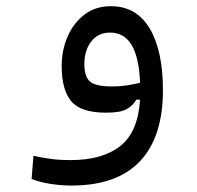

<svg xmlns="http://www.w3.org/2000/svg" viewBox="-20 -362 626 611"><path d="M207 228.5Q174.3 228.5 140.4 223.1Q106.4 217.8 80.6 207.5L86.4 133.8Q116.7 140.6 144 144Q171.4 147.5 203.6 147.5Q306.6 147.5 363 102.5Q419.4 57.6 425.8 -44.9H413.6Q402.8 -25.4 382.6 -14.4Q362.3 -3.4 317.9 -3.4Q236.8 -3.4 206.5 -40Q176.3 -76.7 176.3 -151.4Q176.3 -202.6 195.3 -246.1Q214.4 -289.6 249.3 -315.9Q284.2 -342.3 332.5 -342.3Q414.1 -342.3 456.3 -271.5Q498.5 -200.7 498.5 -74.7Q498.5 73.7 425.5 151.1Q352.5 228.5 207 228.5ZM425.8 -98.6Q422.4 -180.2 398.7 -219.2Q375 -258.3 330.6 -258.3Q292 -258.3 270.3 -230Q248.5 -201.7 248.5 -158.2Q248.5 -117.7 266.6 -102.3Q284.7 -86.9 337.4 -86.9Q361.3 -86.9 382.3 -90.1Q403.3 -93.3 425.8 -98.6Z"/></svg>

Font: Cascadia Code NF SemiLight
Style: Regular
Weight: 350
Monospace: yes
Designer: Aaron Bell
Foundry: Saja Typeworks
Version: Version 2404.023; ttfautohint (v1.8.4)